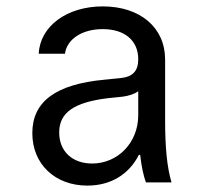

<svg xmlns="http://www.w3.org/2000/svg" viewBox="-20 -570 640 600"><path d="M412 -385C412 -348 395 -330 357 -326L307 -321C155 -307 81 -253 81 -154C81 -57 152 10 253 10C326 10 383 -25 414 -86H418C422 -51 428 -22 436 0H516C502 -47 496 -109 496 -193V-384C496 -484 418 -550 301 -550C189 -550 105 -488 101 -402H183C189 -448 237 -479 301 -479C370 -479 412 -443 412 -385ZM412 -285V-210C412 -124 348 -59 268 -59C206 -59 165 -97 165 -156C165 -218 211 -250 316 -263L364 -268C384 -271 400 -276 412 -285Z"/></svg>

Font: CommitMono
Style: 400Regular
Weight: 400
Monospace: yes
Designer: Eigil Nikolajsen
Foundry: Eigil Nikolajsen
Version: Version 1.143